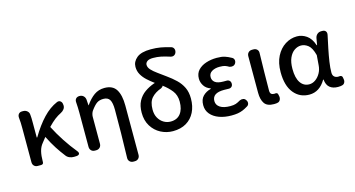

<svg xmlns="http://www.w3.org/2000/svg" viewBox="-100 -1237 3444 1864"><g transform="rotate(-15 1622.0 -305.0)"><path d="M501 6Q478 7 455.5 -2.5Q433 -12 420 -31Q385 -76 351.5 -127.5Q318 -179 281 -253L243 -205Q216 -173 205.5 -130Q195 -87 195 -30V-24Q195 0 170 0H137Q115 0 101 -14Q87 -28 87 -51V-394Q87 -426 86 -448.5Q85 -471 82 -499Q80 -522 92 -536.5Q104 -551 126 -551H138Q161 -551 178 -536.5Q195 -522 196 -499Q198 -488 198.5 -465Q199 -442 199 -419V-269H204Q268 -377 335 -447.5Q402 -518 477 -550Q498 -559 513.5 -547Q529 -535 530 -512L531 -507Q533 -484 520 -466.5Q507 -449 487 -439Q454 -423 422.5 -399Q391 -375 352 -334Q393 -254 442 -179.5Q491 -105 545 -39Q559 -22 554 -9.5Q549 3 526 5Z M1045 200Q1023 200 1008.5 185.5Q994 171 995 149Q999 24 1000.5 -98Q1002 -220 1002 -332Q1002 -403 983.5 -433.5Q965 -464 920 -464Q880 -464 854 -446Q828 -428 794 -381Q786 -370 781 -353.5Q776 -337 776 -323V-52Q776 -29 761.5 -14.5Q747 0 724 0H712Q689 0 675 -14.5Q661 -29 661 -52V-394Q661 -426 660 -447.5Q659 -469 657 -500Q655 -523 667.5 -537Q680 -551 704 -551Q727 -551 742.5 -537Q758 -523 761 -500L765 -441H767Q808 -500 853 -532Q898 -564 957 -564Q1040 -564 1075 -507.5Q1110 -451 1110 -346V149Q1110 171 1096 185.5Q1082 200 1059 200Z M1494 14Q1429 14 1372 -16Q1315 -46 1280 -102.5Q1245 -159 1245 -237Q1245 -307 1270.5 -354.5Q1296 -402 1339 -432.5Q1382 -463 1436 -482L1444 -484Q1407 -511 1374.5 -540.5Q1342 -570 1322 -605Q1302 -640 1302 -683Q1302 -735 1347 -772.5Q1392 -810 1489 -810Q1543 -810 1586 -802.5Q1629 -795 1684 -779Q1704 -774 1712 -757.5Q1720 -741 1714 -721Q1708 -702 1692.5 -693.5Q1677 -685 1657 -691Q1604 -708 1567 -715.5Q1530 -723 1489 -723Q1448 -723 1429.5 -708.5Q1411 -694 1411 -674Q1411 -648 1433.5 -623.5Q1456 -599 1492.5 -573Q1529 -547 1572 -515Q1620 -481 1659 -443.5Q1698 -406 1720.5 -359Q1743 -312 1743 -248Q1743 -170 1713.5 -111Q1684 -52 1628.5 -19Q1573 14 1494 14ZM1509 -439Q1506 -427 1489 -418Q1426 -396 1390.5 -356Q1355 -316 1355 -240Q1355 -190 1375 -155Q1395 -120 1427 -101Q1459 -82 1496 -82Q1561 -82 1595.5 -126Q1630 -170 1630 -247Q1630 -313 1594.5 -357.5Q1559 -402 1509 -439Z M2082 14Q2013 14 1958.5 -6Q1904 -26 1872.5 -63.5Q1841 -101 1841 -153Q1841 -212 1873 -244Q1905 -276 1953 -288V-293Q1910 -308 1888.5 -342Q1867 -376 1867 -413Q1867 -465 1897.5 -498Q1928 -531 1978 -547.5Q2028 -564 2086 -564Q2136 -564 2166.5 -554Q2197 -544 2229 -526Q2246 -518 2250.5 -501Q2255 -484 2245 -466Q2235 -450 2218.5 -446Q2202 -442 2184 -448Q2162 -461 2144 -467Q2126 -473 2090 -473Q2044 -473 2012.5 -454Q1981 -435 1981 -398Q1981 -364 2007.5 -344.5Q2034 -325 2091 -325Q2102 -325 2108 -325Q2114 -325 2120 -325Q2139 -326 2151 -315Q2163 -304 2163 -284Q2163 -265 2151 -254Q2139 -243 2120 -244Q2112 -244 2099.5 -244.5Q2087 -245 2074 -245Q1956 -245 1956 -164Q1956 -124 1992 -100.5Q2028 -77 2094 -77Q2129 -77 2149.5 -84Q2170 -91 2197 -107Q2215 -115 2232 -111.5Q2249 -108 2259 -91Q2270 -75 2266.5 -57Q2263 -39 2245 -30Q2219 -14 2195.5 -4.5Q2172 5 2145.5 9.5Q2119 14 2082 14Z M2508 14Q2440 14 2413.5 -25Q2387 -64 2387 -133V-499Q2387 -522 2401 -536.5Q2415 -551 2438 -551H2452Q2475 -551 2489 -536.5Q2503 -522 2501 -499Q2499 -401 2497 -308.5Q2495 -216 2495 -126Q2495 -101 2506 -91.5Q2517 -82 2536 -82L2545 -83Q2556 -85 2564 -80Q2572 -75 2573 -64L2577 -45Q2580 -26 2571 -9Q2562 8 2542 11Q2538 12 2531 13Q2524 14 2508 14Z M2865 14Q2769 14 2709.5 -59Q2650 -132 2650 -268Q2650 -362 2684 -428Q2718 -494 2773.5 -529Q2829 -564 2892 -564Q2942 -564 2987 -533.5Q3032 -503 3056 -431H3060L3072 -500Q3077 -523 3093.5 -537Q3110 -551 3133 -551H3144Q3167 -551 3178 -537Q3189 -523 3184 -500Q3170 -436 3156.5 -370Q3143 -304 3134 -244Q3125 -184 3125 -137Q3125 -109 3140.5 -95.5Q3156 -82 3179 -82Q3188 -82 3192 -83Q3203 -84 3211 -79.5Q3219 -75 3221 -63L3224 -45Q3228 -26 3219 -9.5Q3210 7 3190 10Q3186 11 3178 12.5Q3170 14 3153 14Q3101 14 3070 -11.5Q3039 -37 3034 -92H3030Q2968 14 2865 14ZM2890 -83Q2923 -83 2952.5 -104Q2982 -125 3001.5 -160Q3021 -195 3024 -237L3032 -338Q3012 -415 2978 -441.5Q2944 -468 2907 -468Q2872 -468 2840 -446Q2808 -424 2788.5 -380Q2769 -336 2769 -269Q2769 -178 2801.5 -130.5Q2834 -83 2890 -83Z"/></g></svg>

Font: Chiron GoRound TC M
Style: Regular
Weight: 500
Designer: Ryoko NISHIZUKA 西塚涼子 (kana, bopomofo & ideographs); Paul D. Hunt (Latin, Greek & Cyrillic); Sandoll Communications 산돌커뮤니
Foundry: Adobe
Version: Version 1.000;hotconv 1.1.1;makeotfexe 2.6.0